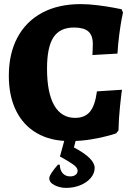

<svg xmlns="http://www.w3.org/2000/svg" viewBox="-20 -676 650 935"><path d="M23 -307Q23 -415 65 -493.5Q107 -572 185.5 -614Q264 -656 373 -656Q411 -656 455 -650.5Q499 -645 531 -639Q563 -633 572 -631L579 -615Q577 -608 572 -581Q567 -554 561 -509.5Q555 -465 552 -415L430 -408Q430 -412 431 -427Q432 -442 432 -462Q432 -504 410 -523Q388 -542 340 -542Q272 -542 240.5 -494.5Q209 -447 209 -342Q209 -224 244 -163Q279 -102 346 -102Q393 -102 418 -132Q443 -162 452 -231L574 -239Q571 -221 564.5 -159Q558 -97 557 -41L546 -27Q546 -26 511 -16Q476 -6 425.5 2.5Q375 11 319 11Q227 11 160.5 -27Q94 -65 58.5 -136.5Q23 -208 23 -307ZM220 192Q220 182 233 163Q246 144 262 126H271Q272 153 285.5 168Q299 183 322 183Q338 183 348 175.5Q358 168 358 155Q358 140 335 124Q312 108 272 86L304 -31H359L340 42Q441 95 441 142Q441 168 422 190.5Q403 213 371 226Q339 239 302 239Q272 239 246 226Q220 213 220 192Z"/></svg>

Font: Alegreya ExtraBold
Style: Regular
Weight: 800
Designer: Juan Pablo del Peral
Foundry: Huerta Tipografica
Version: Version 2.007; ttfautohint (v1.6)